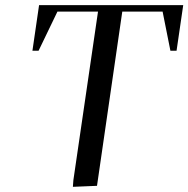

<svg xmlns="http://www.w3.org/2000/svg" viewBox="-20 -722 732 746"><path d="M106 -524.9 131.8 -702.1H691.9L666 -524.9H642.1L611.8 -676.8H455.1L356.9 0L263.2 3.9L265.1 -22L360.8 -676.8H203.1L129.9 -524.9Z"/></svg>

Font: Dihjauti S
Style: Bold Italic
Weight: 700
Italic angle: -9°
Designer: T. Christopher White
Version: Version 3.0.0